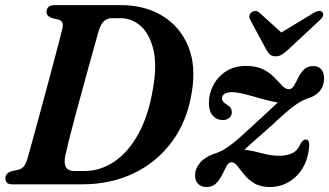

<svg xmlns="http://www.w3.org/2000/svg" viewBox="-20 -720 1286 750"><path d="M1 -23.5Q1.5 -43.5 24.5 -51L52.5 -57Q65 -60.5 73.2 -70.2Q81.5 -80 89 -106.5Q95.5 -130 106.8 -170.8Q118 -211.5 131.8 -262Q145.5 -312.5 159.8 -365.5Q174 -418.5 187 -467.2Q200 -516 209.8 -553.5Q219.5 -591 224 -610Q230.5 -637 208 -643.5L181.5 -650Q162 -657.5 161.5 -673Q162 -700 194 -700H451.5Q544.5 -700 613.2 -658.8Q682 -617.5 714.2 -541.5Q746.5 -465.5 729.5 -361.5Q712 -248 652.2 -167Q592.5 -86 502 -43Q411.5 0 301.5 0H28Q12.5 0 6.8 -6.5Q1 -13 1 -23.5ZM309 -52Q372.5 -52 427.2 -89.2Q482 -126.5 521 -197.8Q560 -269 577 -371Q594 -464.5 579.2 -526Q564.5 -587.5 529.8 -618.2Q495 -649 450.5 -649H417Q398.5 -649 385.8 -637Q373 -625 365 -597.5Q360 -579.5 349.8 -543.2Q339.5 -507 326.5 -459.5Q313.5 -412 299.2 -360.2Q285 -308.5 272 -259.8Q259 -211 249.2 -172.2Q239.5 -133.5 235 -112Q223 -52 270 -52ZM1188 -150Q1182 -75.5 1138.2 -32.5Q1094.5 10.5 1034.5 10.5Q997.5 10.5 973.5 -4Q949.5 -18.5 934.2 -37.5Q919 -56.5 907.8 -71.2Q896.5 -86 884.5 -86Q873.5 -86.5 865.5 -72Q857.5 -57.5 848.2 -38.2Q839 -19 824.8 -4.2Q810.5 10.5 787 10.5Q766.5 10.5 754.2 -1.5Q742 -13.5 742 -35Q742 -61.5 762.2 -85.2Q782.5 -109 830 -124Q854 -133 884.8 -156.5Q915.5 -180 964.5 -226.5Q999 -258.5 1024.2 -281.5Q1049.5 -304.5 1065 -319.5Q1039.5 -323.5 1005.5 -333.2Q971.5 -343 939.5 -351.5Q907.5 -360 886.5 -360Q866 -360 856.5 -353Q847 -346 847 -335.5Q847 -322 867.5 -310.5Q885.5 -300.5 885.5 -281.5Q885.5 -267.5 875.2 -259.2Q865 -251 850.5 -251Q826.5 -251 811.2 -268.2Q796 -285.5 796 -317Q796 -354.5 813.5 -387.8Q831 -421 863.5 -441.8Q896 -462.5 941 -462.5Q982 -462.5 1008.5 -448.8Q1035 -435 1052.2 -417Q1069.5 -399 1082.5 -385.2Q1095.5 -371.5 1108.5 -371.5Q1120 -371.5 1128.2 -385.2Q1136.5 -399 1145.2 -417Q1154 -435 1167.5 -448.5Q1181 -462 1203 -462Q1224.5 -462 1235.2 -448.8Q1246 -435.5 1246 -413.5Q1245.5 -354 1178 -334Q1156.5 -327 1126 -304.2Q1095.5 -281.5 1044 -232.5Q1003 -196 977 -173.2Q951 -150.5 935 -135Q964 -132 1001.2 -121.8Q1038.5 -111.5 1071.5 -111.5Q1101 -111.5 1122 -121.8Q1143 -132 1154.5 -159.5Q1164 -175.5 1175 -175Q1188.5 -175 1188 -150ZM1106 -526.5Q1092.5 -514 1081.2 -507Q1070 -500 1056.5 -500Q1042.5 -500 1034.8 -507Q1027 -514 1020 -526.5L957.5 -642.5Q952.5 -651.5 954.5 -659.5Q956.5 -667.5 963 -672Q979 -683.5 994.5 -669.5L1079 -593L1205 -669.5Q1229.5 -684 1239.5 -672Q1243.5 -667.5 1241.8 -659.2Q1240 -651 1229.5 -641.5Z"/></svg>

Font: Fraunces 72pt Soft SemiBold
Style: Italic
Weight: 600
Italic angle: -16°
Version: Version 1.000;[b76b70a41]